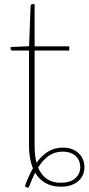

<svg xmlns="http://www.w3.org/2000/svg" viewBox="-20 -692 418 904"><path d="M266 168.5Q310.5 168.5 334.2 147.5Q358 126.5 358 94.5Q358 81 353.2 68Q348.5 55 338.5 44.8Q328.5 34.5 312.8 28.2Q297 22 275 22Q238 22 210 41.2Q182 60.5 159.5 97Q174 132 200.5 150.2Q227 168.5 266 168.5ZM143 -4.5Q143 41 152 74.5Q176 40.5 206.5 21.8Q237 3 276 3Q301 3 320 10.5Q339 18 351.8 30.8Q364.5 43.5 371 60Q377.5 76.5 377.5 94.5Q377.5 113.5 370.5 130.5Q363.5 147.5 349.5 160Q335.5 172.5 314.8 179.8Q294 187 266.5 187Q224.5 187 194.5 170Q164.5 153 145.5 121Q138.5 135 131.5 150.8Q124.5 166.5 118 184Q115.5 190.5 112.5 191.5Q109.5 192.5 104.5 189.5L97 185Q105.5 161 115 140Q124.5 119 135 100.5Q116.5 55 116.5 -7V-454H39.5Q30 -454 30 -461.5V-470.5L117 -474.5L124 -664Q124.5 -667 126.5 -669.8Q128.5 -672.5 132 -672.5H143V-474H306V-454H143Z"/></svg>

Font: Lato ExtraLight
Style: Regular
Weight: 275
Designer: Lukasz Dziedzic with Adam Twardoch and Botio Nikoltchev
Foundry: tyPoland Lukasz Dziedzic
Version: Version 2.015; 2015-08-06; http://www.latofonts.com/